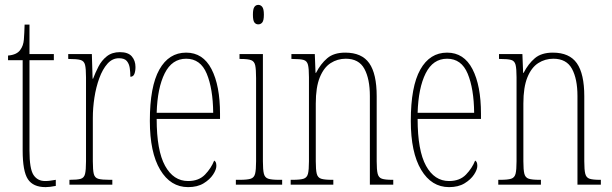

<svg xmlns="http://www.w3.org/2000/svg" viewBox="-20 -758 2510 788"><path d="M167 10Q116 10 94.5 -22.5Q73 -55 73 -141V-511H13V-530Q49 -533 63 -553Q76 -570 78 -596Q80 -622 81 -657H101V-536H201V-511H101V-140Q101 -65 117.5 -40Q134 -15 165 -15Q177 -15 186.5 -16.5Q196 -18 209 -20V5Q184 10 167 10Z M265 0V-20H266Q297 -20 311 -24Q325 -28 329 -44Q333 -60 333 -96V-440Q333 -476 329 -492Q325 -508 310 -512Q295 -516 263 -516H260V-536H357L360 -435H362Q371 -459 384 -484.5Q397 -510 418.5 -527Q440 -544 472 -544Q506 -544 521 -526.5Q536 -509 536 -483Q536 -466 531.5 -454.5Q527 -443 515 -443Q515 -462 512.5 -479Q510 -496 500.5 -507.5Q491 -519 468 -519Q441 -519 421 -496.5Q401 -474 387.5 -437Q374 -400 367.5 -357.5Q361 -315 361 -274V-96Q361 -60 365 -44Q369 -28 384 -24Q399 -20 430 -20H441V0Z M752 10Q680 10 637.5 -61Q595 -132 595 -262Q595 -403 634 -472.5Q673 -542 744 -542Q813 -542 848 -474.5Q883 -407 883 -291V-270H623Q623 -140 657.5 -77.5Q692 -15 752 -15Q796 -15 821.5 -41.5Q847 -68 859 -99Q863 -97 865.5 -92Q868 -87 868 -77Q868 -62 854.5 -41.5Q841 -21 815.5 -5.5Q790 10 752 10ZM855 -295Q854 -394 828.5 -455.5Q803 -517 744 -517Q686 -517 656 -457Q626 -397 623 -295Z M1040 -658Q1030 -658 1024 -666Q1018 -674 1018 -698Q1018 -721 1024 -729.5Q1030 -738 1040 -738Q1050 -738 1056.5 -729.5Q1063 -721 1063 -698Q1063 -674 1056.5 -666Q1050 -658 1040 -658ZM948 0V-20H964Q995 -20 1009 -24.5Q1023 -29 1027 -45Q1031 -61 1031 -96V-437Q1031 -473 1027.5 -489.5Q1024 -506 1011 -511Q998 -516 969 -516H963V-536H1059V-96Q1059 -61 1063 -45Q1067 -29 1081 -24.5Q1095 -20 1125 -20H1138V0Z M1173 0V-20H1181Q1212 -20 1226 -24.5Q1240 -29 1244 -45Q1248 -61 1248 -96V-441Q1248 -476 1244 -492Q1240 -508 1226 -512Q1212 -516 1181 -516H1176V-536H1272L1275 -459H1277Q1296 -496 1323 -519Q1350 -542 1397 -542Q1465 -542 1495.5 -498.5Q1526 -455 1526 -363V-96Q1526 -61 1530 -45Q1534 -29 1547.5 -24.5Q1561 -20 1590 -20H1594V0H1498V-364Q1498 -434 1475.5 -475.5Q1453 -517 1399 -517Q1365 -517 1337 -499Q1309 -481 1292.5 -440.5Q1276 -400 1276 -333V-96Q1276 -61 1280 -45Q1284 -29 1298 -24.5Q1312 -20 1342 -20H1348V0Z M1823 10Q1751 10 1708.5 -61Q1666 -132 1666 -262Q1666 -403 1705 -472.5Q1744 -542 1815 -542Q1884 -542 1919 -474.5Q1954 -407 1954 -291V-270H1694Q1694 -140 1728.5 -77.5Q1763 -15 1823 -15Q1867 -15 1892.5 -41.5Q1918 -68 1930 -99Q1934 -97 1936.5 -92Q1939 -87 1939 -77Q1939 -62 1925.5 -41.5Q1912 -21 1886.5 -5.5Q1861 10 1823 10ZM1926 -295Q1925 -394 1899.5 -455.5Q1874 -517 1815 -517Q1757 -517 1727 -457Q1697 -397 1694 -295Z M2025 0V-20H2033Q2064 -20 2078 -24.5Q2092 -29 2096 -45Q2100 -61 2100 -96V-441Q2100 -476 2096 -492Q2092 -508 2078 -512Q2064 -516 2033 -516H2028V-536H2124L2127 -459H2129Q2148 -496 2175 -519Q2202 -542 2249 -542Q2317 -542 2347.5 -498.5Q2378 -455 2378 -363V-96Q2378 -61 2382 -45Q2386 -29 2399.5 -24.5Q2413 -20 2442 -20H2446V0H2350V-364Q2350 -434 2327.5 -475.5Q2305 -517 2251 -517Q2217 -517 2189 -499Q2161 -481 2144.5 -440.5Q2128 -400 2128 -333V-96Q2128 -61 2132 -45Q2136 -29 2150 -24.5Q2164 -20 2194 -20H2200V0Z"/></svg>

Font: Noto Serif Khmer ExtraCondensed Thin
Style: Regular
Weight: 100
Width: 2
Designer: Danh Hong and the Monotype Design Team
Foundry: Monotype Imaging Inc.
Version: Version 2.004; ttfautohint (v1.8.4.7-5d5b)